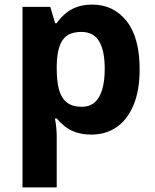

<svg xmlns="http://www.w3.org/2000/svg" viewBox="-20 -576 673 836"><path d="M382 -556Q474 -556 531 -484.5Q588 -413 588 -274Q588 -181 561 -117.5Q534 -54 487 -22Q440 10 378 10Q339 10 310.5 0Q282 -10 262 -26Q242 -42 227 -60H219Q223 -41 225 -20.5Q227 0 227 20V240H78V-546H199L220 -475H227Q242 -497 263 -515.5Q284 -534 313.5 -545Q343 -556 382 -556ZM334 -437Q295 -437 272 -421Q249 -405 238.5 -372.5Q228 -340 227 -291V-275Q227 -222 237 -185.5Q247 -149 271 -130Q295 -111 336 -111Q370 -111 392 -130Q414 -149 425 -186Q436 -223 436 -276Q436 -356 411.5 -396.5Q387 -437 334 -437Z"/></svg>

Font: Noto Sans Armenian
Style: Bold
Weight: 700
Version: Version 2.007